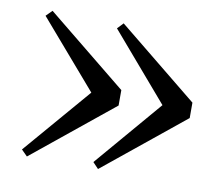

<svg xmlns="http://www.w3.org/2000/svg" viewBox="-59 -579 687 601"><g transform="rotate(10 284.5 -278.5)"><path d="M288 -510 543 -303V-254L288 -47L270 -66L476 -307V-251L270 -491ZM62 -510 317 -303V-254L62 -47L43 -66L250 -307V-251L43 -491Z"/></g></svg>

Font: Noto Serif TC ExtraLight SemiBold
Style: Regular
Weight: 600
Version: Version 2.003-H1;hotconv 1.1.1;makeotfexe 2.6.0